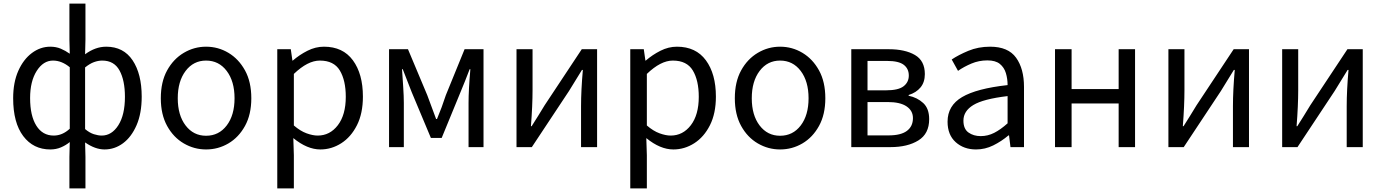

<svg xmlns="http://www.w3.org/2000/svg" viewBox="-20 -816 7671 1065"><path d="M365 229V54L367 -28Q345 -10 318 1.5Q291 13 259 13Q165 13 109 -61Q53 -135 53 -271Q53 -359 81.5 -423Q110 -487 157 -522Q204 -557 259 -557Q291 -557 317 -546Q343 -535 367 -518L365 -597V-796H454V-597L452 -515Q509 -557 569 -557Q665 -557 715.5 -481.5Q766 -406 766 -280Q766 -187 737.5 -121.5Q709 -56 662.5 -21.5Q616 13 560 13Q508 13 452 -26L454 54V229ZM278 -64Q326 -64 367 -102V-443Q322 -480 274 -480Q220 -480 183.5 -422.5Q147 -365 147 -272Q147 -174 181.5 -119Q216 -64 278 -64ZM544 -64Q600 -64 636.5 -121.5Q673 -179 673 -279Q673 -370 643 -425Q613 -480 547 -480Q525 -480 501.5 -471.5Q478 -463 452 -442V-100Q477 -79 501 -71.5Q525 -64 544 -64Z M1123 13Q1057 13 999.5 -20.5Q942 -54 907 -117.5Q872 -181 872 -271Q872 -362 907 -425.5Q942 -489 999.5 -523Q1057 -557 1123 -557Q1190 -557 1247 -523Q1304 -489 1339 -425.5Q1374 -362 1374 -271Q1374 -181 1339 -117.5Q1304 -54 1247 -20.5Q1190 13 1123 13ZM1123 -63Q1194 -63 1237.5 -120Q1281 -177 1281 -271Q1281 -365 1237.5 -422.5Q1194 -480 1123 -480Q1053 -480 1009.5 -422.5Q966 -365 966 -271Q966 -177 1009.5 -120Q1053 -63 1123 -63Z M1518 229V-543H1593L1602 -480H1604Q1641 -512 1685.5 -534.5Q1730 -557 1777 -557Q1882 -557 1937.5 -481.5Q1993 -406 1993 -280Q1993 -187 1960 -121.5Q1927 -56 1873 -21.5Q1819 13 1757 13Q1684 13 1607 -50L1610 45V229ZM1742 -64Q1810 -64 1854 -121.5Q1898 -179 1898 -279Q1898 -370 1865 -425Q1832 -480 1754 -480Q1687 -480 1610 -406V-120Q1646 -89 1680.5 -76.5Q1715 -64 1742 -64Z M2138 0V-543H2243L2350 -288Q2375 -220 2399 -156H2404Q2431 -220 2453 -288L2557 -543H2662V0H2579V-245Q2579 -317 2589 -432H2585Q2560 -366 2534 -304L2430 -51H2370L2264 -304Q2239 -367 2214 -432H2210Q2213 -388 2216.5 -334.5Q2220 -281 2220 -245V0Z M2845 0V-543H2934V-316Q2934 -231 2925 -116H2929Q2966 -174 3001 -232L3207 -543H3292V0H3203V-227Q3203 -314 3213 -428H3208Q3171 -369 3136 -311L2930 0Z M3476 229V-543H3551L3560 -480H3562Q3599 -512 3643.5 -534.5Q3688 -557 3735 -557Q3840 -557 3895.5 -481.5Q3951 -406 3951 -280Q3951 -187 3918 -121.5Q3885 -56 3831 -21.5Q3777 13 3715 13Q3642 13 3565 -50L3568 45V229ZM3700 -64Q3768 -64 3812 -121.5Q3856 -179 3856 -279Q3856 -370 3823 -425Q3790 -480 3712 -480Q3645 -480 3568 -406V-120Q3604 -89 3638.5 -76.5Q3673 -64 3700 -64Z M4307 13Q4241 13 4183.5 -20.5Q4126 -54 4091 -117.5Q4056 -181 4056 -271Q4056 -362 4091 -425.5Q4126 -489 4183.5 -523Q4241 -557 4307 -557Q4374 -557 4431 -523Q4488 -489 4523 -425.5Q4558 -362 4558 -271Q4558 -181 4523 -117.5Q4488 -54 4431 -20.5Q4374 13 4307 13ZM4307 -63Q4378 -63 4421.5 -120Q4465 -177 4465 -271Q4465 -365 4421.5 -422.5Q4378 -480 4307 -480Q4237 -480 4193.5 -422.5Q4150 -365 4150 -271Q4150 -177 4193.5 -120Q4237 -63 4307 -63Z M4702 0V-543H4910Q5000 -543 5055 -511Q5110 -479 5110 -405Q5110 -360 5086 -331Q5062 -302 5020 -289V-285Q5068 -275 5101 -244.5Q5134 -214 5134 -155Q5134 -74 5074 -37Q5014 0 4920 0ZM4792 -315H4895Q4963 -315 4992 -337.5Q5021 -360 5021 -397Q5021 -435 4993 -456.5Q4965 -478 4901 -478H4792ZM4792 -65H4909Q4977 -65 5010.5 -90Q5044 -115 5044 -161Q5044 -202 5008.5 -226Q4973 -250 4904 -250H4792Z M5394 13Q5326 13 5281 -27.5Q5236 -68 5236 -141Q5236 -230 5316.5 -277.5Q5397 -325 5569 -344Q5569 -379 5559.5 -410.5Q5550 -442 5526 -461.5Q5502 -481 5457 -481Q5410 -481 5368.5 -463.5Q5327 -446 5294 -423L5259 -486Q5296 -511 5351 -534Q5406 -557 5472 -557Q5572 -557 5616 -496Q5660 -435 5660 -334V0H5585L5577 -65H5574Q5535 -32 5489.5 -9.5Q5444 13 5394 13ZM5420 -61Q5459 -61 5494.5 -79Q5530 -97 5569 -132V-283Q5434 -267 5379 -233.5Q5324 -200 5324 -147Q5324 -101 5352 -81Q5380 -61 5420 -61Z M5832 0V-543H5924V-322H6185V-543H6276V0H6185V-242H5924V0Z M6461 0V-543H6550V-316Q6550 -231 6541 -116H6545Q6582 -174 6617 -232L6823 -543H6908V0H6819V-227Q6819 -314 6829 -428H6824Q6787 -369 6752 -311L6546 0Z M7092 0V-543H7181V-316Q7181 -231 7172 -116H7176Q7213 -174 7248 -232L7454 -543H7539V0H7450V-227Q7450 -314 7460 -428H7455Q7418 -369 7383 -311L7177 0Z"/></svg>

Font: Gothic Nguyen
Style: Regular
Weight: 400
Designer: MORI Takayuki
Version: Version 1.220;July 21, 2023;FontCreator 14.0.0.2814 64-bit